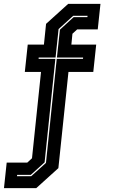

<svg xmlns="http://www.w3.org/2000/svg" viewBox="-28 -770 592 990"><path d="M-7.5 200 6.5 68.5H112.5L137 46L183.5 -399H100L115 -540H198.5L209.5 -647L323.5 -750H490L476 -618.5H370L345.5 -596L340 -540H468L453 -399H325L273 97L159 200ZM59.5 138.5H133L209 70L264.5 -466.5H400L400.5 -473.5H265.5L281 -617L351.5 -681.5H422.5L423.5 -688.5H349.5L274 -620L258.5 -473.5H171.5L171 -466.5H257.5L202 67L131 131.5H60.5Z"/></svg>

Font: Tourney ExtraBold
Style: Regular
Weight: 800
Designer: Tyler Finck
Foundry: Etcetera Type Co
Version: Version 1.015